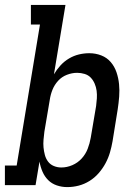

<svg xmlns="http://www.w3.org/2000/svg" viewBox="-44 -755 564 783"><path d="M230 8Q208 8 187.5 1Q167 -6 152.5 -20.5Q138 -35 129.5 -54.5Q121 -74 117 -96L101 0H-24V-80H24L119 -655H82V-735H223L176 -452Q187 -471 202.5 -488Q218 -505 237.5 -516.5Q257 -528 278 -533Q299 -538 320 -538Q346 -538 369 -529Q392 -520 407.5 -502Q423 -484 431 -460.5Q439 -437 441.5 -412Q444 -387 442 -361Q440 -335 436 -309L415 -179Q411 -156 404.5 -133.5Q398 -111 386.5 -89.5Q375 -68 358.5 -49Q342 -30 321 -17Q300 -4 277 2Q254 8 230 8ZM206 -72Q229 -72 251 -81.5Q273 -91 289 -108.5Q305 -126 313.5 -148Q322 -170 326 -193L348 -323Q350 -338 351 -354Q352 -370 350 -385Q348 -400 342 -414Q336 -428 326 -438.5Q316 -449 301 -453.5Q286 -458 271 -458Q271 -458 271 -458Q271 -458 270 -458Q250 -458 229 -450Q208 -442 193 -425.5Q178 -409 170 -389Q162 -369 159 -348L137 -218Q135 -202 133.5 -185.5Q132 -169 133.5 -153.5Q135 -138 139 -123Q143 -108 152 -96Q161 -84 175.5 -78Q190 -72 206 -72Z"/></svg>

Font: Iosevka Slab Medium
Style: Italic
Weight: 500
Italic angle: -9°
Monospace: yes
Designer: Belleve Invis
Foundry: Belleve Invis
Version: Version 11.1.0; ttfautohint (v1.8.3)